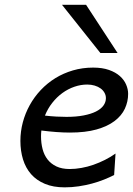

<svg xmlns="http://www.w3.org/2000/svg" viewBox="-20 -786 566 818"><path d="M351.6 -425.8Q324.2 -425.8 297.1 -416.5Q270 -407.2 246.1 -389.9Q222.2 -372.6 202.9 -348.1Q183.6 -323.7 171.4 -293.5Q197.8 -290.5 220.5 -289.3Q243.2 -288.1 263.2 -288.1Q304.7 -288.1 336.2 -294.2Q367.7 -300.3 388.7 -310.8Q409.7 -321.3 420.4 -335.9Q431.2 -350.6 431.2 -367.7Q431.2 -380.4 425 -391.1Q418.9 -401.9 408.4 -409.4Q397.9 -417 383.3 -421.4Q368.7 -425.8 351.6 -425.8ZM466.3 -40.5Q446.8 -30.3 422.9 -20.8Q398.9 -11.2 371.8 -3.9Q344.7 3.4 315.2 7.8Q285.6 12.2 255.4 12.2Q207 12.2 171.4 -2.7Q135.7 -17.6 112.5 -43.9Q89.4 -70.3 78.1 -106.7Q66.9 -143.1 66.9 -185.5Q66.9 -225.6 77.1 -264.4Q87.4 -303.2 106.7 -338.1Q126 -373 153.6 -402.3Q181.2 -431.6 215.6 -452.9Q250 -474.1 290.8 -486.1Q331.5 -498 377 -498Q416 -498 444.3 -488Q472.7 -478 490.7 -461.9Q508.8 -445.8 517.3 -425.8Q525.9 -405.8 525.9 -386.2Q525.9 -353 512 -323Q498 -293 468 -270.3Q438 -247.6 391.1 -234.4Q344.2 -221.2 277.8 -221.2Q225.1 -221.2 156.2 -230Q154.8 -217.3 154.8 -205.1Q154.8 -176.3 161.4 -150.9Q168 -125.5 182.6 -106.7Q197.3 -87.9 220.5 -76.9Q243.7 -65.9 276.9 -65.9Q301.3 -65.9 327.1 -70.6Q353 -75.2 378.2 -84Q403.3 -92.8 427.5 -105Q451.7 -117.2 472.2 -131.8ZM346.7 -765.6 481 -560.1H407.7L244.1 -765.6Z"/></svg>

Font: Andika New Basic
Style: Italic
Weight: 400
Italic angle: -14°
Designer: Victor Gaultney, Annie Olsen, Julie Remington, Don Collingsworth, Eric Hays
Foundry: SIL International
Version: Version 5.500